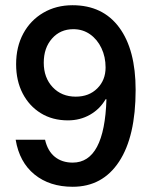

<svg xmlns="http://www.w3.org/2000/svg" viewBox="-20 -705 590 735"><path d="M258.3 10Q170 10 112.1 -37.1Q54.2 -84.2 40 -170H152.5Q162.5 -126.7 190 -104.6Q217.5 -82.5 258.3 -82.5Q380 -82.5 387.5 -325H384.2Q362.5 -287.5 324.6 -265.8Q286.7 -244.2 240 -244.2Q180.8 -244.2 136.2 -271.7Q91.7 -299.2 66.7 -347.5Q41.7 -395.8 41.7 -459.2Q41.7 -525.8 69.2 -576.7Q96.7 -627.5 145.8 -656.2Q195 -685 257.5 -685Q373.3 -685 436.2 -600Q499.2 -515 499.2 -360.8Q499.2 -182.5 435.8 -86.2Q372.5 10 258.3 10ZM270 -335Q320.8 -335 352.5 -366.7Q384.2 -398.3 384.2 -446.7Q384.2 -487.5 368.3 -520.8Q352.5 -554.2 324.6 -573.8Q296.7 -593.3 260.8 -593.3Q210.8 -593.3 179.2 -557.5Q147.5 -521.7 147.5 -465Q147.5 -407.5 181.7 -371.2Q215.8 -335 270 -335Z"/></svg>

Font: Funnel Sans Medium
Style: Regular
Weight: 500
Version: Version 1.000; Beta; Release 5; Build 24; ttfautohint (v1.8.